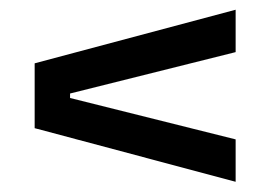

<svg xmlns="http://www.w3.org/2000/svg" viewBox="-20 -502 554 385"><path d="M120.5 -314.5V-305.5L452.5 -222.5V-137.5L49.5 -245V-375L452.5 -482.5V-397.5Z"/></svg>

Font: Anek Odia Medium
Style: Regular
Weight: 500
Designer: Yesha Goshar & Mahesh Sahu (Odia), Yesha Goshar (Latin)
Foundry: Ek Type
Version: Version 1.003